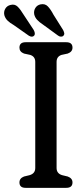

<svg xmlns="http://www.w3.org/2000/svg" viewBox="-65 -903 397 923"><path d="M207 -95.5Q207 -69 233.5 -61L260.5 -54.5Q283.5 -46 283.5 -26Q283.5 0 253.5 0H58Q28.5 0 28.5 -26Q28.5 -46 50.5 -54.5L77.5 -61Q104.5 -69 104.5 -95.5V-605.5Q104.5 -631 80.5 -639L50.5 -645.5Q28.5 -654 28.5 -674Q28.5 -700 58 -700H253.5Q283.5 -700 283.5 -674Q283.5 -654 260.5 -645.5L230.5 -639Q207 -631 207 -605.5ZM192 -832.5 238.5 -758.5Q242.5 -750.5 243.8 -743.8Q245 -737 240 -731.5Q235.5 -726.5 228 -726.8Q220.5 -727 214 -732L142 -784.5Q124.5 -796 113.8 -807.5Q103 -819 99.5 -834Q96.5 -851 105 -864.8Q113.5 -878.5 130 -882Q151.5 -886.5 165.2 -872Q179 -857.5 192 -832.5ZM48.5 -832.5 97 -759Q101 -751.5 102.2 -744.5Q103.5 -737.5 99.5 -732Q90 -721.5 73.5 -731.5L1 -782.5Q-17.5 -793 -28.5 -803.8Q-39.5 -814.5 -44 -829.5Q-48 -846.5 -39.8 -860.8Q-31.5 -875 -15.5 -879Q5.5 -885 19.8 -871Q34 -857 48.5 -832.5Z"/></svg>

Font: Fraunces 144pt S100
Style: Regular
Weight: 400
Version: Version 1.000; ttfautohint (v1.8.3)